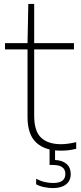

<svg xmlns="http://www.w3.org/2000/svg" viewBox="-20 -760 412 980"><path d="M289.5 9Q210 9 165.2 -32Q120.5 -73 120.5 -163V-508H5.5V-540H120.5L124.5 -740H154.5V-540H357.5V-508H154.5V-169Q154.5 -90 190 -57Q225.5 -24 291.5 -24Q325 -24 369 -34.5V-0.5Q346.5 5 328.2 7Q310 9 289.5 9ZM250.5 200Q228.5 200 204.8 195Q181 190 164.5 180.5V152.5Q187.5 164.5 209 169.2Q230.5 174 251.5 174Q313.5 174 313.5 128Q313.5 82 250.5 82H233V-10H261V56.5Q299 58.5 320 77Q341 95.5 341 128Q341 162.5 317 181.2Q293 200 250.5 200Z"/></svg>

Font: Encode Sans SemiExpanded SemiExpanded Thin
Style: Regular
Weight: 100
Width: 6
Designer: Multiple Designers
Foundry: Impallari Type
Version: Version 3.000; ttfautohint (v1.8.3) -l 8 -r 50 -G 200 -x 14 